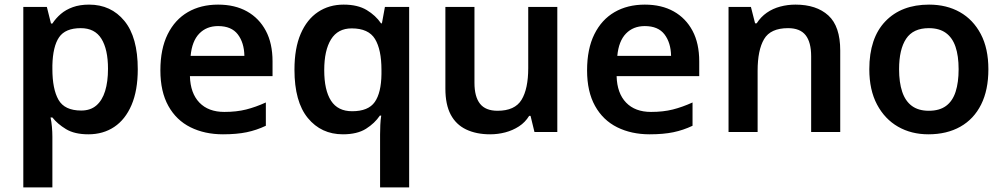

<svg xmlns="http://www.w3.org/2000/svg" viewBox="-20 -572 4352 832"><path d="M366 -552Q461 -552 519 -481.5Q577 -411 577 -272Q577 -180 550 -117Q523 -54 475 -22Q427 10 363 10Q303 10 266 -12.5Q229 -35 207 -63H199Q203 -45 205 -22.5Q207 0 207 20V240H81V-542H183L201 -470H207Q222 -493 243.5 -511.5Q265 -530 295.5 -541Q326 -552 366 -552ZM330 -450Q263 -450 236 -410.5Q209 -371 207 -289V-273Q207 -186 233.5 -139.5Q260 -93 332 -93Q372 -93 397.5 -115Q423 -137 435.5 -177.5Q448 -218 448 -274Q448 -358 419.5 -404Q391 -450 330 -450Z M925 -552Q998 -552 1050.5 -522.5Q1103 -493 1132 -438.5Q1161 -384 1161 -306V-242H803Q805 -168 844 -127.5Q883 -87 952 -87Q1005 -87 1046.5 -97.5Q1088 -108 1132 -128V-27Q1092 -8 1049 1Q1006 10 946 10Q867 10 805.5 -20.5Q744 -51 709.5 -113Q675 -175 675 -267Q675 -360 706.5 -423.5Q738 -487 794 -519.5Q850 -552 925 -552ZM925 -459Q875 -459 843.5 -426.5Q812 -394 806 -330H1039Q1038 -387 1010.5 -423Q983 -459 925 -459Z M1627 11Q1627 -8 1628 -30.5Q1629 -53 1632 -71H1626Q1604 -38 1566 -14Q1528 10 1466 10Q1372 10 1314 -60.5Q1256 -131 1256 -270Q1256 -363 1283 -425.5Q1310 -488 1358 -520Q1406 -552 1469 -552Q1530 -552 1569 -528.5Q1608 -505 1631 -471H1635L1648 -542H1753V240H1627ZM1506 -90Q1576 -90 1604 -130Q1632 -170 1633 -251V-269Q1633 -357 1605 -403Q1577 -449 1504 -449Q1444 -449 1414.5 -401.5Q1385 -354 1385 -268Q1385 -181 1414.5 -135.5Q1444 -90 1506 -90Z M2395 -542V0H2296L2279 -70H2273Q2256 -42 2229 -24.5Q2202 -7 2170 1.5Q2138 10 2104 10Q2044 10 2000 -11Q1956 -32 1933 -75.5Q1910 -119 1910 -188V-542H2036V-213Q2036 -153 2060 -122.5Q2084 -92 2136 -92Q2211 -92 2240 -139.5Q2269 -187 2269 -277V-542Z M2774 -552Q2847 -552 2899.5 -522.5Q2952 -493 2981 -438.5Q3010 -384 3010 -306V-242H2652Q2654 -168 2693 -127.5Q2732 -87 2801 -87Q2854 -87 2895.5 -97.5Q2937 -108 2981 -128V-27Q2941 -8 2898 1Q2855 10 2795 10Q2716 10 2654.5 -20.5Q2593 -51 2558.5 -113Q2524 -175 2524 -267Q2524 -360 2555.5 -423.5Q2587 -487 2643 -519.5Q2699 -552 2774 -552ZM2774 -459Q2724 -459 2692.5 -426.5Q2661 -394 2655 -330H2888Q2887 -387 2859.5 -423Q2832 -459 2774 -459Z M3427 -552Q3518 -552 3569.5 -505Q3621 -458 3621 -353V0H3495V-328Q3495 -389 3471 -419.5Q3447 -450 3395 -450Q3319 -450 3291 -402.5Q3263 -355 3263 -265V0H3137V-542H3234L3252 -471H3259Q3277 -499 3303 -517Q3329 -535 3361 -543.5Q3393 -552 3427 -552Z M4263 -272Q4263 -182 4231.5 -119Q4200 -56 4141.5 -23Q4083 10 4003 10Q3929 10 3871.5 -23Q3814 -56 3780.5 -119Q3747 -182 3747 -272Q3747 -407 3816.5 -479.5Q3886 -552 4006 -552Q4082 -552 4139.5 -519.5Q4197 -487 4230 -424.5Q4263 -362 4263 -272ZM3876 -272Q3876 -215 3889.5 -174.5Q3903 -134 3931.5 -113Q3960 -92 4005 -92Q4051 -92 4079.5 -113Q4108 -134 4121 -174.5Q4134 -215 4134 -272Q4134 -330 4120.5 -369.5Q4107 -409 4078.5 -429.5Q4050 -450 4005 -450Q3937 -450 3906.5 -404Q3876 -358 3876 -272Z"/></svg>

Font: Noto Sans Cham SemiBold
Style: Regular
Weight: 600
Version: Version 2.002